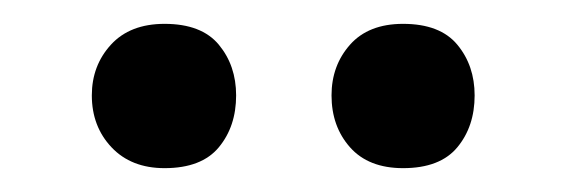

<svg xmlns="http://www.w3.org/2000/svg" viewBox="-20 -696 482 161"><path d="M118 -555Q90 -555 73.5 -572.5Q57 -590 57 -616Q57 -641 73 -658.5Q89 -676 118 -676Q149 -676 163.5 -658.5Q178 -641 178 -616Q178 -590 163.5 -572.5Q149 -555 118 -555ZM318 -555Q289 -555 273.5 -572.5Q258 -590 258 -616Q258 -641 273.5 -658.5Q289 -676 318 -676Q349 -676 363.5 -658.5Q378 -641 378 -616Q378 -590 363.5 -572.5Q349 -555 318 -555Z"/></svg>

Font: Baskervville SemiBold
Style: Regular
Weight: 600
Version: Version 1.100